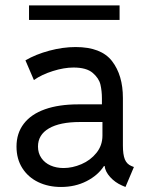

<svg xmlns="http://www.w3.org/2000/svg" viewBox="-20 -706 568 733"><path d="M43 -146.5Q43 -197.3 70.8 -233.6Q98.6 -270 151.6 -288.8Q204.6 -307.6 279.3 -307.6H369.1V-330.1Q369.1 -358.4 363.5 -382.8Q357.9 -407.2 334 -427.7Q310.1 -448.2 260.7 -448.2Q224.6 -448.2 181.9 -434.8Q139.2 -421.4 109.4 -400.4L77.1 -475.6Q116.2 -498.5 168.2 -512.5Q220.2 -526.4 268.6 -526.4Q366.2 -526.4 407.7 -472.7Q449.2 -418.9 449.2 -332V-150.4Q449.2 -116.2 456.5 -97.9Q463.9 -79.6 481.4 -72.3L491.2 -68.4L459 7.8L445.3 2Q419.4 -9.3 400.6 -30Q381.8 -50.8 379.4 -72.3H377Q354 -36.6 310.5 -14.4Q267.1 7.8 212.9 7.8Q164.6 7.8 126 -10.7Q87.4 -29.3 65.2 -64.2Q43 -99.1 43 -146.5ZM222.7 -64.5Q256.3 -64.5 291 -79.3Q325.7 -94.2 348.4 -122.6Q371.1 -150.9 371.1 -188.5V-240.2H285.2Q208.5 -240.2 166.7 -215.8Q125 -191.4 125 -146.5Q125 -121.6 137.9 -102.8Q150.9 -84 173.1 -74.2Q195.3 -64.5 222.7 -64.5ZM90.8 -685.5H436.5V-629.9H90.8Z"/></svg>

Font: Reddit Sans Vanilla
Style: Regular
Weight: 400
Designer: Stephen Hutchings
Foundry: Reddit
Version: Version 1.013